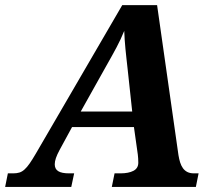

<svg xmlns="http://www.w3.org/2000/svg" viewBox="-69 -734 842 754"><path d="M213.9 -234.9 165 -145Q155.3 -127 150.6 -113.3Q146 -99.6 146 -88.9Q146 -70.3 159.7 -61.8Q173.3 -53.2 202.1 -53.2H222.2L210.9 0H-48.8L-38.1 -53.2H-17.1Q-3.4 -53.2 7.1 -56.4Q17.6 -59.6 27.3 -68.4Q37.1 -77.1 47.6 -92.3Q58.1 -107.4 71.8 -130.9L411.1 -713.9H547.9L631.8 -125Q634.3 -109.4 638.4 -96.2Q642.6 -83 649.4 -73.5Q656.2 -64 666.7 -58.6Q677.2 -53.2 692.9 -53.2H710.9L700.2 0H370.1L380.9 -53.2H403.8Q436 -53.2 455.1 -63.2Q474.1 -73.2 474.1 -95.2Q474.1 -103.5 473.6 -111.6Q473.1 -119.6 472.2 -127L457 -234.9ZM432.1 -463.9Q429.7 -485.8 427.5 -505.1Q425.3 -524.4 423.6 -542.5Q421.9 -560.5 420.7 -577.6Q419.4 -594.7 418.9 -612.8Q411.6 -594.7 404.3 -579.3Q397 -564 388.7 -548.1Q380.4 -532.2 370.4 -514.4Q360.4 -496.6 347.2 -473.1L248 -295.9H450.2Z"/></svg>

Font: Droid Serif
Style: Bold Italic
Weight: 700
Italic angle: -12°
Designer: Monotype Design team
Foundry: Monotype Imaging Inc.
Version: Version 1.03